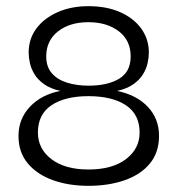

<svg xmlns="http://www.w3.org/2000/svg" viewBox="-20 -593 580 623"><path d="M267 10Q203 10 151.5 -8.5Q100 -27 70 -63Q40 -99 40 -152Q40 -207 77 -246.5Q114 -286 176 -298Q144 -305 123.5 -319.5Q103 -334 92 -352Q81 -370 77 -388.5Q73 -407 73 -422Q73 -467 98 -500.5Q123 -534 167 -553.5Q211 -573 267 -573Q326 -573 370 -553.5Q414 -534 438.5 -500Q463 -466 463 -422Q463 -407 459 -388.5Q455 -370 444 -352Q433 -334 412.5 -319.5Q392 -305 360 -298Q423 -285 459.5 -246.5Q496 -208 496 -152Q496 -98 466 -62Q436 -26 384 -8Q332 10 267 10ZM267 -43Q344 -43 388.5 -76.5Q433 -110 433 -163Q433 -222 388.5 -251.5Q344 -281 267 -281Q191 -281 147 -251.5Q103 -222 103 -163Q103 -110 147 -76.5Q191 -43 267 -43ZM267 -315Q329 -315 366.5 -337.5Q404 -360 404 -410Q404 -462 365.5 -491.5Q327 -521 267 -521Q206 -521 168 -491Q130 -461 130 -410Q130 -376 148.5 -355Q167 -334 198.5 -324.5Q230 -315 267 -315Z"/></svg>

Font: Darker Grotesque Light Medium
Style: Regular
Weight: 500
Version: Version 1.000;gftools[0.9.28]